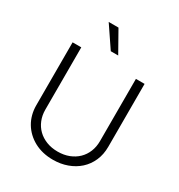

<svg xmlns="http://www.w3.org/2000/svg" viewBox="-222 -1112 1187 1273"><g transform="rotate(30 372.0 -475.5)"><path d="M96.6 -727.3H163V-250.4Q163 -207 177.9 -170.3Q192.8 -133.5 220.2 -106.9Q247.5 -80.3 286.2 -65.2Q324.9 -50.1 372.2 -50.1Q419.7 -50.1 458.3 -65.2Q496.8 -80.3 524.1 -106.9Q551.5 -133.5 566.4 -170.3Q581.3 -207 581.3 -250.4V-727.3H647.7V-245.7Q647.7 -186.8 626.6 -139Q605.5 -91.3 568.4 -57.7Q531.2 -24.1 480.8 -5.9Q430.4 12.4 372.2 12.4Q290.8 12.4 228.3 -21.3Q197.4 -38 172.9 -61.3Q148.4 -84.5 131.4 -113.1Q114.3 -141.7 105.5 -175.1Q96.6 -208.5 96.6 -245.7ZM236.2 -964.1H311.1L402 -802.9H345.2Z"/></g></svg>

Font: Inter P Light
Style: Regular
Weight: 300
Designer: Rasmus Andersson
Foundry: rsms
Version: Version 3.018;git-588b23468